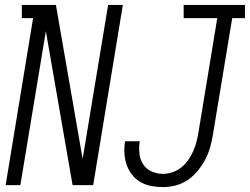

<svg xmlns="http://www.w3.org/2000/svg" viewBox="-20 -755 1019 783"><path d="M3 0 115 -681H69V-735H208L317 -107L421 -735H481L360 0H276L167 -628L63 0ZM645 8Q620 8 596.5 3.5Q573 -1 553 -12.5Q533 -24 518.5 -42.5Q504 -61 496.5 -83Q489 -105 487.5 -129.5Q486 -154 490 -179H550Q546 -154 548.5 -129.5Q551 -105 563.5 -85.5Q576 -66 598 -56Q620 -46 645 -46Q664 -46 684.5 -53Q705 -60 721 -73.5Q737 -87 749 -104.5Q761 -122 769 -141Q777 -160 782 -179.5Q787 -199 790 -219L866 -681H729V-735H979V-681H927L849 -210Q845 -184 838 -158Q831 -132 818.5 -107.5Q806 -83 788 -60.5Q770 -38 747 -22Q724 -6 697.5 1Q671 8 645 8Z"/></svg>

Font: Iosevka QP Light
Style: Italic
Weight: 300
Italic angle: -9°
Designer: Belleve Invis
Foundry: Belleve Invis
Version: Version 20.0.0; ttfautohint (v1.8.4)